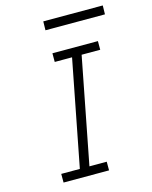

<svg xmlns="http://www.w3.org/2000/svg" viewBox="-124 -925 799 1007"><g transform="rotate(-15 275.0 -422.0)"><path d="M341 0H94V-47H195L307 -623H213V-670H460V-623H359L247 -47H341ZM532 -796H209L210 -844H533Z"/></g></svg>

Font: Lode Dark
Style: Italic
Weight: 400
Italic angle: -11°
Monospace: yes
Designer: Belleve Invis
Foundry: Belleve Invis
Version: Version 29.2.0; ttfautohint (v1.8.3)